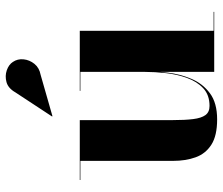

<svg xmlns="http://www.w3.org/2000/svg" viewBox="-73 -680 763 657"><g transform="rotate(-90 308.5 -351.5)"><path d="M228.5 10Q172.5 10 141.8 -9.8Q111 -29.5 98.8 -63.5Q86.5 -97.5 86.5 -141V-458H21V-460H226V-142Q226 -100 229.5 -72Q233 -44 243.2 -30Q253.5 -16 274.5 -16Q312 -16 335 -37.5Q358 -59 370.2 -93Q382.5 -127 386.8 -165.2Q391 -203.5 391 -237L393.5 -239.5Q393.5 -202.5 388.5 -159.5Q383.5 -116.5 367.2 -78Q351 -39.5 318 -14.8Q285 10 228.5 10ZM391 0V-458H326V-460H531.5V-2H596.5V0ZM239.5 -553.5 238.5 -555 321 -680.5Q335 -705 356 -710.8Q377 -716.5 396.5 -709.8Q416 -703 425 -689Q436 -673 434 -652.5Q432 -632 418.5 -615.2Q405 -598.5 381 -594Z"/></g></svg>

Font: Bodoni Moda 96pt
Style: Bold
Weight: 700
Version: Version 2.005